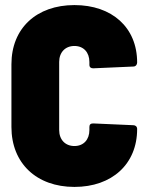

<svg xmlns="http://www.w3.org/2000/svg" viewBox="-20 -728 583 756"><path d="M273 8C421 8 520 -82 520 -220C520 -229 514 -235 505 -235L347 -242C337 -242 332 -238 332 -228V-216C332 -178 309 -153 273 -153C237 -153 213 -178 213 -216V-484C213 -522 237 -547 273 -547C309 -547 332 -522 332 -484V-473C332 -463 338 -459 347 -459L505 -466C514 -466 520 -473 520 -482C520 -620 421 -708 273 -708C124 -708 25 -617 25 -475V-228C25 -85 124 8 273 8Z"/></svg>

Font: Barlow Semi Condensed Black
Style: Regular
Weight: 900
Width: 4
Designer: Jeremy Tribby
Foundry: Tribby Type
Version: Version 1.408;PS 001.408;hotconv 1.0.88;makeotf.lib2.5.64775